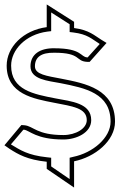

<svg xmlns="http://www.w3.org/2000/svg" viewBox="-27 -719 540 863"><path d="M-7 -66 16 -50C55 -25 96 -1 183 8V40L306 124V6C400 -13 490 -86 490 -172C490 -318 358 -344 250 -365C183 -378 130 -384 130 -421C130 -462 158 -483 217 -482C339 -482 311 -444 364 -441H376L452 -526L429 -540C398 -559 374 -584 306 -593V-621L183 -699V-597C77 -583 3 -507 3 -424C3 -296 124 -275 217 -257C298 -241 363 -234 363 -179C363 -141 313 -112 258 -112C138 -112 124 -152 83 -156L69 -157ZM22 -70 78 -136H81C106 -133 135 -92 258 -92C316 -92 383 -122 383 -179C383 -256 294 -263 221 -277C124 -296 23 -314 23 -424C23 -494 87 -564 186 -577L203 -579V-663L286 -610V-575L303 -573C367 -565 385 -544 419 -523L421 -521L367 -461H365C334 -463 342 -502 217 -502C154 -503 110 -476 110 -421C110 -361 189 -356 246 -345C357 -323 470 -300 470 -172C470 -100 391 -32 302 -14L286 -10V86L203 29V-10L185 -12C96.9 -21.4 63.9 -44.8 22 -70Z"/></svg>

Font: Charger Pro
Style: Ol
Weight: 900
Designer: Jasper
Foundry: Cannot Into Space Fonts
Version: Version 1.09